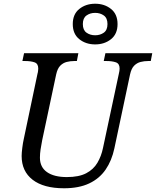

<svg xmlns="http://www.w3.org/2000/svg" viewBox="-20 -999 836 1029"><path d="M323 10Q214 10 155 -35.5Q96 -81 96 -163Q96 -179 99.5 -207Q103 -235 107 -252L181 -604Q183 -610 184 -619Q185 -628 185 -632Q185 -658 165 -665Q145 -672 113 -672H100L109 -714H400L392 -672H379Q357 -672 337.5 -667Q318 -662 303 -647Q288 -632 281 -600L206 -247Q201 -222 197.5 -198.5Q194 -175 194 -154Q194 -103 232 -76.5Q270 -50 338 -50Q403 -50 442 -70.5Q481 -91 502 -126.5Q523 -162 532 -206L617 -604Q619 -610 620 -619Q621 -628 621 -632Q621 -658 601 -665Q581 -672 549 -672H536L545 -714H796L788 -672H775Q753 -672 733.5 -667Q714 -662 699 -647Q684 -632 677 -600L593 -204Q579 -138 546 -90Q513 -42 458 -16Q403 10 323 10ZM490 -761Q440 -761 405 -789Q370 -817 370 -870Q370 -923 405 -951Q440 -979 490 -979Q540 -979 575 -951Q610 -923 610 -870Q610 -817 575 -789Q540 -761 490 -761ZM490 -810Q517 -810 536.5 -824Q556 -838 556 -870Q556 -902 536.5 -916Q517 -930 490 -930Q463 -930 443.5 -916Q424 -902 424 -870Q424 -838 443.5 -824Q463 -810 490 -810Z"/></svg>

Font: Noto Serif
Style: Italic
Weight: 400
Italic angle: -12°
Designer: Monotype Design Team
Foundry: Monotype Imaging Inc.
Version: Version 2.013